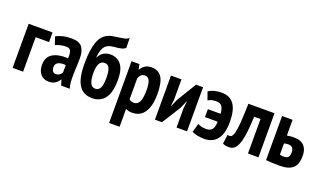

<svg xmlns="http://www.w3.org/2000/svg" viewBox="-85 -1286 3455 2046"><g transform="rotate(20 1642.5 -263.5)"><path d="M314 -391H162V0H43V-500H314Z M353 -470Q383 -488 428 -499Q473 -510 530 -510Q615 -510 648.5 -466Q682 -422 682 -341Q682 -294 679.5 -248.5Q677 -203 676 -159.5Q675 -116 677.5 -75.5Q680 -35 691 1H594L575 -60H571Q555 -31 526 -12Q497 7 453 7Q394 7 360 -32.5Q326 -72 326 -138Q326 -228 390 -266Q454 -304 563 -298Q568 -356 555.5 -382Q543 -408 502 -408Q472 -408 440 -401Q408 -394 383 -381ZM496 -95Q523 -95 540 -108.5Q557 -122 565 -138V-221Q542 -224 521 -222Q500 -220 484 -213Q468 -206 458.5 -192.5Q449 -179 449 -158Q449 -127 461.5 -111Q474 -95 496 -95Z M845 -410Q868 -453 900.5 -472Q933 -491 978 -491Q1052 -491 1097 -436.5Q1142 -382 1142 -261Q1142 -121 1091.5 -53.5Q1041 14 947 14Q899 14 861.5 -4Q824 -22 798.5 -60Q773 -98 760 -158.5Q747 -219 747 -303Q747 -389 755.5 -450Q764 -511 779.5 -553Q795 -595 816.5 -620Q838 -645 864 -659.5Q890 -674 920 -680Q950 -686 983 -690Q1026 -695 1059 -702.5Q1092 -710 1107 -727L1109 -615Q1093 -598 1061.5 -590.5Q1030 -583 979 -579Q948 -576 924.5 -567.5Q901 -559 884.5 -540.5Q868 -522 857.5 -490.5Q847 -459 842 -410ZM870 -244Q870 -172 888 -132Q906 -92 944 -92Q984 -92 1001.5 -128Q1019 -164 1019 -244Q1019 -313 1003 -349Q987 -385 949 -385Q908 -385 889 -349Q870 -313 870 -244Z M1210 -500H1299L1311 -443H1314Q1337 -479 1365.5 -495.5Q1394 -512 1436 -512Q1512 -512 1550.5 -454.5Q1589 -397 1589 -263Q1589 -129 1541 -57.5Q1493 14 1402 14Q1378 14 1361 10Q1344 6 1329 -3V200H1210ZM1329 -112Q1339 -102 1351.5 -97Q1364 -92 1384 -92Q1424 -92 1445 -131.5Q1466 -171 1466 -266Q1466 -337 1450 -371.5Q1434 -406 1397 -406Q1347 -406 1329 -347Z M1902 -218 1911 -299H1908L1871 -214L1737 0H1657V-500H1776V-273L1767 -195H1770L1806 -278L1941 -500H2021V0H1902Z M2149 -298H2293Q2290 -352 2270.5 -380Q2251 -408 2207 -408Q2176 -408 2153 -401.5Q2130 -395 2113 -384L2081 -474Q2135 -514 2230 -514Q2322 -514 2369 -449Q2416 -384 2416 -250Q2416 -116 2364.5 -51.5Q2313 13 2219 13Q2182 13 2142.5 5.5Q2103 -2 2079 -16L2107 -115Q2148 -93 2201 -93Q2250 -93 2270.5 -120.5Q2291 -148 2293 -208H2149Z M2712 -391H2640Q2636 -304 2629 -231Q2622 -158 2607 -105.5Q2592 -53 2566.5 -23.5Q2541 6 2500 6Q2475 6 2457 2.5Q2439 -1 2426 -9L2440 -113Q2464 -105 2480.5 -114Q2497 -123 2508 -163.5Q2519 -204 2525.5 -284Q2532 -364 2535 -500H2831V0H2712Z M3036 -105Q3057 -99 3080 -99Q3115 -99 3130.5 -115Q3146 -131 3146 -169Q3146 -203 3131 -221Q3116 -239 3082 -239Q3056 -239 3036 -232ZM3036 -322Q3056 -326 3077 -327.5Q3098 -329 3115 -329Q3157 -329 3186.5 -317.5Q3216 -306 3234.5 -285Q3253 -264 3261 -235.5Q3269 -207 3269 -174Q3269 -129 3258.5 -95Q3248 -61 3225 -38.5Q3202 -16 3164 -4.5Q3126 7 3071 7Q3019 7 2982 5Q2945 3 2917 0V-500H3036Z"/></g></svg>

Font: PT Sans Narrow
Style: Bold
Weight: 700
Width: 3
Designer: A.Korolkova, O.Umpeleva, V.Yefimov
Foundry: ParaType Ltd
Version: Version 2.003W OFL